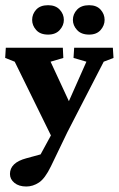

<svg xmlns="http://www.w3.org/2000/svg" viewBox="-24 -528 450 727"><path d="M177.7 2.9 31.7 -294.4 -4.4 -308.6 -2 -347.2H213.9L215.8 -308.6L167.5 -294.4L249 -118.7ZM403.3 -347.2 405.8 -308.6 368.7 -294.4 231 -27.3 168.9 101.6Q146.5 147.9 123.5 163.1Q100.6 178.2 75.7 178.2Q47.4 178.2 30.5 164.3Q13.7 150.4 13.7 130.9Q13.7 87.9 75.7 71.3L174.3 44.4L117.2 79.6L214.4 -99.1L225.6 -119.6L303.2 -294.4L254.4 -308.6L256.8 -347.2ZM158.2 -397Q128.4 -397 113 -414.3Q97.7 -431.6 97.7 -452.6Q97.7 -474.6 113 -491.5Q128.4 -508.3 158.2 -508.3Q186.5 -508.3 202.1 -491.5Q217.8 -474.6 217.8 -452.6Q217.8 -431.6 202.1 -414.3Q186.5 -397 158.2 -397ZM313.5 -397Q283.7 -397 267.8 -414.3Q252 -431.6 252 -452.6Q252 -474.6 267.8 -491.5Q283.7 -508.3 313.5 -508.3Q341.8 -508.3 356.9 -491.5Q372.1 -474.6 372.1 -452.6Q372.1 -431.6 356.9 -414.3Q341.8 -397 313.5 -397Z"/></svg>

Font: Lateef ExtraBold
Style: Regular
Weight: 800
Designer: SIL International
Foundry: SIL International
Version: Version 4.200